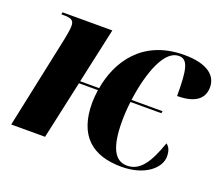

<svg xmlns="http://www.w3.org/2000/svg" viewBox="-97 -685 973 837"><g transform="rotate(20 390.0 -267.0)"><path d="M535 9C643 9 707 -47 707 -101C707 -132 696 -147 685 -154C651 -56 616 -4 556 -4C500 -4 470 -56 470 -179C470 -210 472 -239 476 -270H619L621 -280H477C496 -418 541 -531 606 -531C649 -531 658 -487 658 -364C755 -364 780 -406 780 -449C780 -499 740 -543 627 -543C430 -543 348 -404 327 -280H239L295 -536H64L62 -526H75C111 -526 121 -517 121 -493C121 -475 116 -452 112 -430L21 0H178L237 -270H325C322 -248 320 -228 320 -210C320 -57 400 9 535 9Z"/></g></svg>

Font: Noto Serif Display Condensed ExtraBold
Style: Italic
Weight: 800
Width: 3
Italic angle: -12°
Designer: Monotype Design Team
Foundry: Monotype Imaging Inc.
Version: Version 2.009